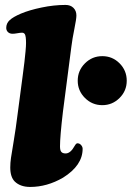

<svg xmlns="http://www.w3.org/2000/svg" viewBox="-20 -737 554 767"><path d="M50.3 -280.8 70.8 -436Q75.2 -468.3 77.6 -489.5Q80.1 -510.7 82 -531.7Q84 -552.7 84 -565.2Q84 -577.6 82.8 -587.9Q81.5 -598.1 77.9 -602.3Q74.2 -606.4 68.8 -606.4Q61 -606.4 49.3 -604.2Q37.6 -602.1 30.3 -602.1Q18.6 -602.1 11.7 -608.9Q4.9 -615.7 4.9 -625.5Q4.9 -644 18.8 -656.7Q32.7 -669.4 63.5 -682.6Q97.2 -696.8 146.2 -707Q195.3 -717.3 241.7 -717.3Q261.7 -717.3 273.4 -705.6Q285.2 -693.8 285.2 -675.3Q285.2 -661.1 277.1 -621.6Q269 -582 265.1 -550.3L231.4 -290.5Q219.7 -191.4 219.7 -152.3Q219.7 -136.2 225.1 -130.1Q230.5 -124 242.2 -124Q261.7 -124 278.3 -154.3Q284.2 -164.6 289.1 -164.6Q297.9 -164.6 304 -157.5Q310.1 -150.4 310.1 -142.6Q310.1 -76.2 231.9 -27.3Q168 9.8 100.6 9.8Q61.5 9.8 39.1 -11.7Q21 -29.8 21 -67.9Q21 -86.4 23.9 -106.4Q26.9 -126.5 34.9 -174.3Q43 -222.2 50.3 -280.8ZM290.5 -414.6Q290.5 -455.1 319.3 -483.9Q348.1 -512.7 388.7 -512.7Q429.2 -512.7 457.8 -483.9Q486.3 -455.1 486.3 -414.6Q486.3 -374 457.5 -345.5Q428.7 -316.9 388.7 -316.9Q348.1 -316.9 319.3 -345.7Q290.5 -374.5 290.5 -414.6Z"/></svg>

Font: Cooper* ExtraBold
Style: Italic
Weight: 800
Italic angle: -7°
Designer: Owen Earl
Foundry: indestructible type*
Version: Version 0.001